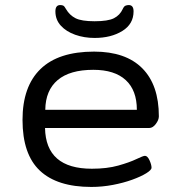

<svg xmlns="http://www.w3.org/2000/svg" viewBox="-20 -733 700 759"><path d="M341 6Q206 6 137.5 -58.5Q69 -123 69 -259Q69 -391 140 -460Q211 -529 352 -529Q477 -529 542.5 -463Q608 -397 608 -273Q608 -259 596 -243Q584 -227 570 -227H158Q161 -66 343 -66Q403 -66 447.5 -78.5Q492 -91 519 -104Q546 -117 553 -117Q563 -117 571 -99.5Q579 -82 579 -70Q579 -61 558 -48Q537 -35 502.5 -22.5Q468 -10 426 -2Q384 6 341 6ZM159 -299H521Q521 -376 477 -416.5Q433 -457 349 -457Q256 -457 208 -416.5Q160 -376 159 -299ZM354 -583Q313 -583 277.5 -595.5Q242 -608 220.5 -631.5Q199 -655 199 -688Q199 -713 218 -713Q226 -713 230.5 -710.5Q235 -708 241 -697Q255 -673 278.5 -661Q302 -649 354 -649Q407 -649 430.5 -661Q454 -673 465 -697Q470 -708 476 -710.5Q482 -713 489 -713Q508 -713 508 -688Q508 -638 463.5 -610.5Q419 -583 354 -583Z"/></svg>

Font: Asap Expanded
Style: Regular
Weight: 400
Width: 7
Designer: Pablo Cosgaya
Foundry: Omnibus-Type
Version: Version 3.001; ttfautohint (v1.8.4.7-5d5b)